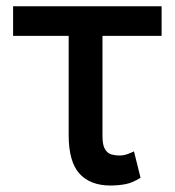

<svg xmlns="http://www.w3.org/2000/svg" viewBox="-20 -565 541 595"><path d="M480.8 -545.5V-453.8H297.6V-143.1Q297.6 -115.4 305.4 -102.6Q313.2 -89.8 325.1 -86.5Q337 -83.1 349.4 -83.1Q363.6 -83.1 375 -87.4Q386.4 -91.6 395.2 -95.9L415.5 -14.2Q391.7 1.1 369.7 5.5Q347.7 9.9 322.4 9.9Q259.6 9.9 226.2 -27Q192.8 -63.9 192.8 -146.3V-453.8H20.6V-545.5Z"/></svg>

Font: Inter Zeller Medium
Style: Regular
Weight: 500
Designer: Rasmus Andersson; Joe Bland
Foundry: zeller
Version: Version 3.015;git-dec3a8cb1